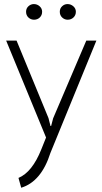

<svg xmlns="http://www.w3.org/2000/svg" viewBox="-20 -672 493 928"><path d="M69.3 188Q135.7 160.2 179.7 49.8L202.6 -7.3L9.8 -475.6H60.1L214.4 -101.1L224.1 -63H227.1L236.8 -100.1L397 -475.6H445.8L223.6 67.4Q179.7 205.6 82.5 235.4ZM106 -615.2Q106 -631.3 117.4 -641.8Q128.9 -652.3 143.6 -652.3Q159.7 -652.3 171.6 -641.6Q183.6 -630.9 183.6 -615.2Q183.6 -598.6 172.4 -587.6Q161.1 -576.7 144.5 -576.7Q128.9 -576.7 117.4 -587.4Q106 -598.1 106 -615.2ZM269 -615.2Q269 -631.3 280.3 -641.8Q291.5 -652.3 306.2 -652.3Q322.3 -652.3 334.5 -641.6Q346.7 -630.9 346.7 -615.2Q346.7 -598.6 335.2 -587.6Q323.7 -576.7 307.1 -576.7Q292 -576.7 280.5 -587.4Q269 -598.1 269 -615.2Z"/></svg>

Font: Selawik Light
Style: Regular
Weight: 300
Designer: Aaron Bell
Foundry: Microsoft Corporation
Version: Version 1.01